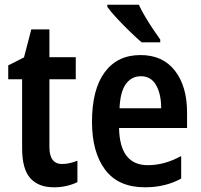

<svg xmlns="http://www.w3.org/2000/svg" viewBox="-20 -786 853 816"><path d="M244 -89Q274 -89 309 -103V-12Q289 -2 263.5 4Q238 10 209 10Q143 10 108.5 -29Q74 -68 74 -156V-449H15V-508L82 -542L113 -661H190V-543H302V-449H190V-161Q190 -89 244 -89Z M577 -552Q672 -552 723.5 -485.5Q775 -419 775 -308V-242H486Q489 -84 608 -84Q680 -84 750 -123V-27Q683 10 596 10Q483 10 427 -64.5Q371 -139 371 -268Q371 -406 425 -479Q479 -552 577 -552ZM579 -462Q539 -462 515 -429Q491 -396 488 -326H665Q665 -386 643.5 -424Q622 -462 579 -462ZM570 -766Q580 -744 596.5 -716Q613 -688 630.5 -662Q648 -636 661 -618V-606H582Q562 -623 533 -651Q504 -679 477 -708Q450 -737 436 -757V-766Z"/></svg>

Font: Noto Sans Condensed SemiBold
Style: Regular
Weight: 600
Width: 3
Designer: Monotype Design Team
Foundry: Monotype Imaging Inc.
Version: Version 2.013; ttfautohint (v1.8.4.7-5d5b)